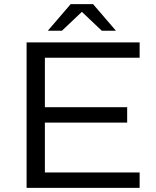

<svg xmlns="http://www.w3.org/2000/svg" viewBox="-20 -904 752 924"><path d="M210 -756H278L374 -847L470 -756H538L428 -884H320ZM108 0H652V-74H196V-314H592V-388H196V-626H652V-700H108Z"/></svg>

Font: Resamitz
Style: Bold
Weight: 700
Designer: gluk
Foundry: gluk
Version: Version 0.047